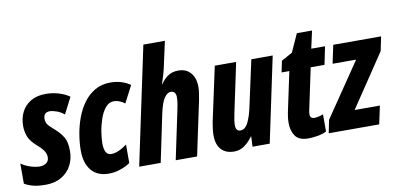

<svg xmlns="http://www.w3.org/2000/svg" viewBox="-76 -986 2544 1221"><g transform="rotate(-10 1196.0 -375.0)"><path d="M133 10Q84 10 53 2Q22 -6 -4 -21V-151Q23 -132 56 -121.5Q89 -111 115 -111Q140 -111 157.5 -123.5Q175 -136 175 -161Q175 -178 165.5 -196.5Q156 -215 123 -244Q81 -280 68 -313Q55 -346 55 -383Q55 -432 74.5 -471.5Q94 -511 133.5 -535Q173 -559 231 -559Q276 -559 316.5 -546.5Q357 -534 384 -514L330 -409Q307 -428 281 -437Q255 -446 239 -446Q197 -446 197 -404Q197 -386 205 -371.5Q213 -357 246 -329Q283 -297 302 -265Q321 -233 321 -175Q321 -124 299 -82Q277 -40 234.5 -15Q192 10 133 10Z M540 10Q467 10 428 -36.5Q389 -83 389 -165Q389 -214 398 -268.5Q407 -323 426 -374.5Q445 -426 475.5 -467.5Q506 -509 549 -534Q592 -559 649 -559Q721 -559 777 -521L720 -411Q706 -423 687 -430.5Q668 -438 651 -438Q618 -438 595.5 -410.5Q573 -383 559 -342Q545 -301 538.5 -258.5Q532 -216 532 -186Q532 -110 577 -110Q620 -110 679 -153V-34Q654 -16 616.5 -3Q579 10 540 10Z M737 0 898 -760H1037L1003 -605Q998 -579 989 -549Q980 -519 971 -491H973Q995 -524 1022.5 -541.5Q1050 -559 1087 -559Q1138 -559 1167 -525.5Q1196 -492 1196 -434Q1196 -416 1192.5 -393Q1189 -370 1185 -349L1111 0H973L1039 -313Q1044 -335 1047 -355.5Q1050 -376 1050 -395Q1050 -411 1042.5 -422.5Q1035 -434 1017 -434Q996 -434 976 -407Q956 -380 940 -306L876 0Z M1350 10Q1295 10 1266 -22.5Q1237 -55 1237 -113Q1237 -131 1239.5 -152.5Q1242 -174 1246 -196L1322 -549H1460L1393 -233Q1382 -184 1382 -153Q1382 -115 1412 -115Q1443 -115 1463 -156.5Q1483 -198 1496 -264L1558 -549H1696L1580 0H1469L1472 -65H1469Q1445 -31 1415.5 -10.5Q1386 10 1350 10Z M1828 10Q1769 10 1745 -23.5Q1721 -57 1721 -109Q1721 -126 1723.5 -146Q1726 -166 1732 -193L1783 -433H1733L1748 -506L1819 -545L1872 -662H1970L1945 -549H2034L2010 -433H1921L1866 -174Q1864 -165 1862.5 -156.5Q1861 -148 1861 -141Q1861 -112 1889 -112Q1897 -112 1913 -115Q1929 -118 1946 -125V-14Q1921 -1 1887 4.5Q1853 10 1828 10Z M1961 0 1978 -84 2214 -431H2062L2087 -549H2396L2377 -457L2149 -117H2312L2287 0Z"/></g></svg>

Font: Noto Sans ExtraCondensed ExtraBold
Style: Italic
Weight: 800
Width: 2
Italic angle: -12°
Designer: Monotype Design Team
Foundry: Monotype Imaging Inc.
Version: Version 2.013; ttfautohint (v1.8.4.7-5d5b)